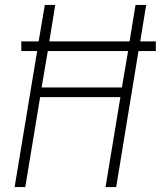

<svg xmlns="http://www.w3.org/2000/svg" viewBox="-20 -755 649 775"><path d="M39 0 130 -549H66V-588H136L161 -735H203L179 -588H503L527 -735H570L546 -588H609V-549H539L449 0H406L466 -363H142L82 0ZM148 -402H472L497 -549H173Z"/></svg>

Font: Iosevka SS04 XLt Ex Obl
Style: Regular
Weight: 200
Width: 7
Italic angle: -9°
Monospace: yes
Designer: Belleve Invis
Foundry: Belleve Invis
Version: Version 19.0.0; ttfautohint (v1.8.4)